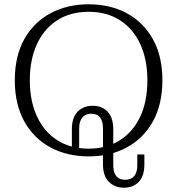

<svg xmlns="http://www.w3.org/2000/svg" viewBox="-20 -715 826 895"><path d="M393 14Q293 14 215 -28Q137 -70 93 -149.5Q49 -229 49 -341Q49 -453 93 -532Q137 -611 215 -653Q293 -695 393 -695Q494 -695 571.5 -653Q649 -611 693 -532Q737 -453 737 -341Q737 -229 693 -149.5Q649 -70 571.5 -28Q494 14 393 14ZM393 -22Q477 -22 538.5 -61Q600 -100 633.5 -171Q667 -242 667 -341Q667 -438 633.5 -510Q600 -582 538.5 -621Q477 -660 393 -660Q309 -660 247.5 -621Q186 -582 152.5 -510Q119 -438 119 -341Q119 -244 152.5 -172Q186 -100 247.5 -61Q309 -22 393 -22ZM315 -112Q315 -167 342 -194.5Q369 -222 412 -222Q455 -222 481.5 -194.5Q508 -167 508 -112V0H460V-116Q460 -185 405 -185Q379 -185 364 -167.5Q349 -150 349 -116V-8H315ZM558 160Q515 160 487.5 132.5Q460 105 460 51V0H508V55Q508 123 564 123Q591 123 605.5 106Q620 89 620 55V5H653V51Q653 105 627 132.5Q601 160 558 160Z"/></svg>

Font: Montagu Slab 144pt Light
Style: Regular
Weight: 300
Designer: Florian Karsten
Foundry: Florian Karsten
Version: Version 1.000